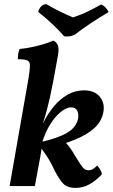

<svg xmlns="http://www.w3.org/2000/svg" viewBox="-20 -908 551 937"><path d="M27 0 119 -525Q126 -568 126 -588Q126 -608 112.5 -613.5Q99 -619 67 -619Q67 -632 69 -645.5Q71 -659 76 -669Q117 -673 161.5 -684Q206 -695 241 -710Q259 -700 263.5 -684Q268 -668 263 -638Q250 -564 240.5 -515Q231 -466 223.5 -432Q216 -398 208.5 -370Q201 -342 190 -308H191Q213 -353 243 -389Q273 -425 310 -446Q347 -467 390 -467Q441 -467 467 -436Q493 -405 484 -358Q475 -314 439.5 -282Q404 -250 345.5 -226.5Q287 -203 210 -182L152 -196L175 -214Q258 -232 305 -258.5Q352 -285 361 -329Q365 -351 357 -367.5Q349 -384 327 -384Q305 -384 277.5 -362.5Q250 -341 225.5 -302Q201 -263 185 -211Q185 -195 182 -175.5Q179 -156 177 -145L150 0ZM349 9Q306 9 285.5 -15Q265 -39 245 -79Q235 -101 224.5 -119.5Q214 -138 202 -155.5Q190 -173 176 -192L281 -231Q299 -215 310.5 -201Q322 -187 333.5 -169Q345 -151 363 -121Q379 -95 389 -86Q399 -77 412 -77Q423 -77 432.5 -82.5Q442 -88 454 -100Q462 -92 469 -80.5Q476 -69 477 -57Q451 -29 419 -10Q387 9 349 9ZM293 -731Q267 -761 234 -792Q201 -823 166 -850Q171 -866 180 -876Q189 -886 206 -888Q236 -870 270.5 -853Q305 -836 336 -823Q376 -836 410.5 -853Q445 -870 473 -886Q485 -882 495 -871.5Q505 -861 510 -849Q469 -825 425 -796Q381 -767 344 -738Q319 -727 293 -731Z"/></svg>

Font: Vollkorn SemiBold
Style: Italic
Weight: 600
Italic angle: -11°
Designer: Friedrich Althausen
Foundry: Friedrich Althausen
Version: Version 5.000